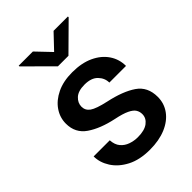

<svg xmlns="http://www.w3.org/2000/svg" viewBox="-222 -849 958 958"><g transform="rotate(-45 257.5 -370.0)"><path d="M356.9 -143.1Q356.9 -160.6 348.1 -174.8Q339.4 -189 314.7 -200.9Q290 -212.9 242.2 -222.7Q157.7 -240.7 105.5 -276.6Q53.2 -312.5 53.2 -378.9Q53.2 -421.9 77.9 -458Q102.5 -494.1 148.2 -516.1Q193.8 -538.1 256.8 -538.1Q323.2 -538.1 370.6 -515.9Q418 -493.7 443.6 -455.8Q469.2 -418 469.2 -370.6H351.6Q351.6 -402.3 327.9 -426.8Q304.2 -451.2 256.8 -451.2Q211.9 -451.2 189.9 -430.9Q168 -410.6 168 -383.8Q168 -357.4 190.4 -341.3Q212.9 -325.2 277.3 -311Q368.2 -291.5 420.2 -256.1Q472.2 -220.7 472.2 -149.4Q472.2 -103 445.8 -66.9Q419.4 -30.8 371.3 -10.5Q323.2 9.8 258.3 9.8Q186 9.8 136.5 -16.1Q86.9 -42 61.3 -82.3Q35.6 -122.6 35.6 -165.5H149.4Q151.4 -132.8 167.7 -113.5Q184.1 -94.2 208.7 -85.7Q233.4 -77.1 259.8 -77.1Q307.1 -77.1 332 -95.9Q356.9 -114.7 356.9 -143.1ZM191.4 -750 264.6 -673.3 337.4 -750H438.5V-744.6L301.8 -609.4H227.5L91.3 -745.1V-750Z"/></g></svg>

Font: Vazirmatn RD UI FD Medium
Style: Regular
Weight: 500
Designer: Saber Rastikerdar
Foundry: Saber Rastikerdar
Version: Version 33.003